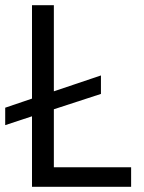

<svg xmlns="http://www.w3.org/2000/svg" viewBox="-27 -718 555 738"><path d="M477 -75H180V-298L361 -357V-428L180 -367V-698H96V-339L-7 -304V-237L96 -271V0H477Z"/></svg>

Font: IBM Plex Devanagari
Style: Regular
Weight: 400
Designer: Mike Abbink, Paul van der Laan, Pieter van Rosmalen, Erin McLaughlin
Foundry: Bold Monday
Version: Version 1.0